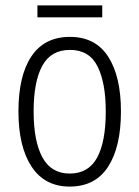

<svg xmlns="http://www.w3.org/2000/svg" viewBox="-20 -678 514 708"><path d="M426 -267Q426 -136 378.5 -63Q331 10 237 10Q145 10 96.5 -63.5Q48 -137 48 -267Q48 -399 96 -470.5Q144 -542 238 -542Q332 -542 379 -469Q426 -396 426 -267ZM104 -267Q104 -157 136.5 -97.5Q169 -38 237 -38Q306 -38 338 -96.5Q370 -155 370 -267Q370 -373 339.5 -433.5Q309 -494 238 -494Q168 -494 136 -435.5Q104 -377 104 -267ZM357 -658V-614H118V-658Z"/></svg>

Font: Noto Sans Gurmukhi Condensed Light
Style: Regular
Weight: 300
Width: 3
Designer: Jelle Bosma - Monotype Design Team
Foundry: Monotype Imaging Inc.
Version: Version 2.004; ttfautohint (v1.8.4.7-5d5b)